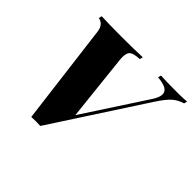

<svg xmlns="http://www.w3.org/2000/svg" viewBox="-162 -917 1131 1131"><g transform="rotate(45 403.0 -351.5)"><path d="M806 -708 801 -688Q763 -677 735.5 -653Q708 -629 669 -569L296 5Q284 4 259 4Q234 4 221 5L142 -624Q138 -657 122.5 -672Q107 -687 90 -688L95 -708Q152 -705 263 -705Q378 -705 437 -708L432 -688Q386 -686 368.5 -673.5Q351 -661 351 -625Q351 -612 352 -604L397 -186L652 -577Q674 -612 674 -635Q674 -660 650.5 -672.5Q627 -685 584 -688L589 -708Q618 -705 731 -705Q775 -705 806 -708Z"/></g></svg>

Font: Playfair Display SC Black
Style: Italic
Weight: 900
Italic angle: -14°
Designer: Claus Eggers Sørensen
Foundry: Claus Eggers Sørensen
Version: Version 1.200; ttfautohint (v1.6)